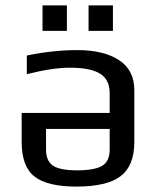

<svg xmlns="http://www.w3.org/2000/svg" viewBox="-20 -679 575 709"><path d="M137 -565V-659H227V-565ZM307 -565V-659H397V-565ZM385 -262V-335Q385 -385 349.5 -407Q314 -429 238 -429Q173 -429 79 -405V-474Q176 -494 266 -494Q363 -494 419.5 -457Q476 -420 476 -346V-155Q476 -67 425.5 -28.5Q375 10 262 10Q155 10 107.5 -27Q60 -64 60 -155V-262ZM150 -127Q150 -84 176 -67Q202 -50 264 -50Q329 -50 357 -66.5Q385 -83 385 -127V-203H150Z"/></svg>

Font: Play
Style: Regular
Weight: 400
Designer: Jonas Hecksher (Cyrillic expansion: Cyreal)
Foundry: Jonas Hecksher, Playtype, e-types AS
Version: Version 2.101; ttfautohint (v1.5.65-e2d9)